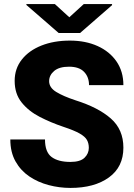

<svg xmlns="http://www.w3.org/2000/svg" viewBox="-20 -922 666 952"><path d="M420.4 -189Q420.4 -211.4 411.1 -228Q401.9 -244.6 375 -260Q348.1 -275.4 294.9 -293Q232.4 -314 177 -342.5Q121.6 -371.1 87.2 -414.1Q52.7 -457 52.7 -521Q52.7 -582 88.4 -627Q124 -671.9 185.8 -696.3Q247.6 -720.7 326.2 -720.7Q404.3 -720.7 464.1 -693.6Q523.9 -666.5 557.9 -616.9Q591.8 -567.4 591.8 -500H421.4Q421.4 -540.5 396.7 -565.9Q372.1 -591.3 322.3 -591.3Q273.4 -591.3 248.5 -570.1Q223.6 -548.8 223.6 -519.5Q223.6 -487.8 258.5 -466.3Q293.5 -444.8 354 -424.8Q467.3 -389.2 529.5 -334.5Q591.8 -279.8 591.8 -189.9Q591.8 -94.2 520 -42.2Q448.2 9.8 329.1 9.8Q274.4 9.8 221.4 -4.2Q168.5 -18.1 125.5 -47.1Q82.5 -76.2 56.9 -121.8Q31.2 -167.5 31.2 -230.5H203.1Q203.1 -168 235.8 -143.6Q268.6 -119.1 329.1 -119.1Q377.9 -119.1 399.2 -139.9Q420.4 -160.6 420.4 -189ZM252 -901.9 323.7 -836.4 395.5 -901.9H535.6V-896.5L377 -758.3H271L110.8 -897.5V-901.9Z"/></svg>

Font: Vazirmatn RD Black
Style: Regular
Weight: 900
Designer: Saber Rastikerdar
Foundry: Saber Rastikerdar
Version: Version 32.102